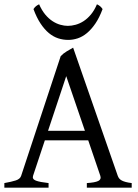

<svg xmlns="http://www.w3.org/2000/svg" viewBox="-20 -862 635 882"><path d="M370.1 -261.2 284.2 -512.2 200.7 -261.2ZM186 -217.3 131.8 -54.2Q127 -39.1 145 -32.2Q163.1 -25.4 203.1 -21V0H0V-21Q33.2 -26.9 52.7 -33.2Q72.3 -39.6 77.1 -54.2L258.8 -604Q270 -616.2 286.6 -626.2Q303.2 -636.2 315.9 -643.1L521 -54.2Q523.4 -47.4 527.8 -42Q532.2 -36.6 539.6 -32.7Q546.9 -28.8 558.1 -25.9Q569.3 -22.9 585 -21V0H378.9V-21Q417 -23.4 431.6 -30.8Q446.3 -38.1 440.9 -54.2L385.3 -217.3ZM451.2 -820.3Q436.5 -780.8 418.2 -753.9Q399.9 -727.1 379.6 -710.2Q359.4 -693.4 337.4 -686Q315.4 -678.7 293.5 -678.7Q269.5 -678.7 247.1 -686Q224.6 -693.4 204.3 -710.2Q184.1 -727.1 166.3 -753.9Q148.4 -780.8 133.8 -820.3Q139.6 -829.1 145.5 -833.7Q151.4 -838.4 159.7 -842.3Q171.9 -814.5 187.7 -795.4Q203.6 -776.4 221.2 -764.9Q238.8 -753.4 257.1 -748.3Q275.4 -743.2 291.5 -743.2Q308.6 -743.2 327.4 -748.3Q346.2 -753.4 364 -764.9Q381.8 -776.4 397.7 -795.4Q413.6 -814.5 425.3 -842.3Q433.6 -838.4 439.5 -833.7Q445.3 -829.1 451.2 -820.3Z"/></svg>

Font: Gentium Plus Phon
Style: Regular
Weight: 400
Designer: J. Victor Gaultney, Annie Olsen, Iska Routamaa, Becca Hirsbrunner
Foundry: SIL International
Version: Version 5.000